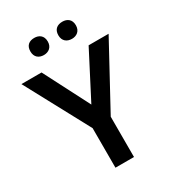

<svg xmlns="http://www.w3.org/2000/svg" viewBox="-216 -1032 1033 1148"><g transform="rotate(-30 301.0 -457.5)"><path d="M144 -856C144 -816 170 -797 204 -797C236 -797 264 -816 264 -856C264 -898 236 -915 204 -915C170 -915 144 -898 144 -856ZM337 -856C337 -816 364 -797 398 -797C430 -797 458 -816 458 -856C458 -898 430 -915 398 -915C364 -915 337 -898 337 -856ZM301 -399 139 -714H0L237 -273V0H365V-278L602 -714H464Z"/></g></svg>

Font: Noto Sans Bengali UI SemiBold
Style: Regular
Weight: 600
Designer: Jelle Bosma - Monotype Design Team
Foundry: Monotype Imaging Inc.
Version: Version 2.003